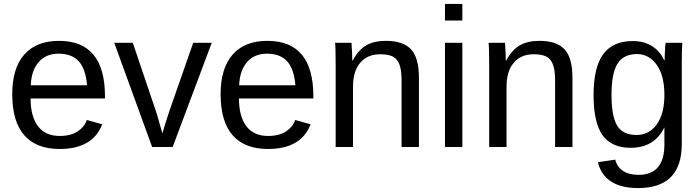

<svg xmlns="http://www.w3.org/2000/svg" viewBox="-20 -745 3542 973"><path d="M135 -246Q135 -155 172.5 -105.5Q210 -56 282 -56Q339 -56 373.5 -79Q408 -102 420 -137L498 -115Q450 10 282 10Q164 10 103 -59.5Q42 -129 42 -268Q42 -399 103 -468.5Q164 -538 279 -538Q512 -538 512 -257V-246ZM421 -313Q414 -397 378.5 -435Q343 -473 277 -473Q213 -473 176 -430.5Q139 -388 136 -313Z M855 0H751L559 -528H653L769 -185Q773 -175 781 -146Q789 -117 803 -69L820 -126L839 -184L959 -528H1053Z M1191 -246Q1191 -155 1228.5 -105.5Q1266 -56 1338 -56Q1395 -56 1429.5 -79Q1464 -102 1476 -137L1554 -115Q1506 10 1338 10Q1220 10 1159 -59.5Q1098 -129 1098 -268Q1098 -399 1159 -468.5Q1220 -538 1335 -538Q1568 -538 1568 -257V-246ZM1477 -313Q1470 -397 1434.5 -435Q1399 -473 1333 -473Q1269 -473 1232 -430.5Q1195 -388 1192 -313Z M2015 0V-335Q2015 -374 2009.5 -399.5Q2004 -425 1991.5 -441Q1979 -457 1958 -463.5Q1937 -470 1906 -470Q1842 -470 1805.5 -427Q1769 -384 1769 -306V0H1681V-416Q1681 -508 1678 -528H1761Q1762 -527 1762 -515Q1762 -509 1762.5 -504Q1763 -499 1763.5 -490.5Q1764 -482 1764.5 -469.5Q1765 -457 1765 -438H1767Q1797 -493 1836.5 -515.5Q1876 -538 1936 -538Q2023 -538 2063 -495Q2103 -452 2103 -352V0Z M2235 -641V-725H2323V-641ZM2235 0V-528H2323V0Z M2793 0V-335Q2793 -374 2787.5 -399.5Q2782 -425 2769.5 -441Q2757 -457 2736 -463.5Q2715 -470 2684 -470Q2620 -470 2583.5 -427Q2547 -384 2547 -306V0H2459V-416Q2459 -508 2456 -528H2539Q2540 -527 2540 -515Q2540 -509 2540.5 -504Q2541 -499 2541.5 -490.5Q2542 -482 2542.5 -469.5Q2543 -457 2543 -438H2545Q2575 -493 2614.5 -515.5Q2654 -538 2714 -538Q2801 -538 2841 -495Q2881 -452 2881 -352V0Z M3214 208Q3126 208 3075.5 174Q3025 140 3010 77L3098 64Q3107 101 3137 121Q3167 141 3216 141Q3347 141 3347 -13V-98H3346Q3296 4 3176 4Q3079 4 3033.5 -60Q2988 -124 2988 -263Q2988 -404 3037 -470.5Q3086 -537 3186 -537Q3243 -537 3284 -511.5Q3325 -486 3347 -438H3348Q3348 -446 3348.5 -458.5Q3349 -471 3350 -489Q3351 -523 3354 -528H3438Q3435 -502 3435 -419V-15Q3435 208 3214 208ZM3347 -264Q3347 -362 3308 -416.5Q3269 -471 3208 -471Q3140 -471 3109.5 -422.5Q3079 -374 3079 -264Q3079 -156 3107.5 -108.5Q3136 -61 3206 -61Q3270 -61 3308.5 -115Q3347 -169 3347 -264Z"/></svg>

Font: Libra Sans
Style: Regular
Weight: 400
Foundry: Context Ltd
Version: Version 1.000; ttfautohint (v1.3)